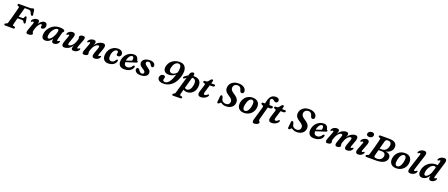

<svg xmlns="http://www.w3.org/2000/svg" viewBox="201 -2930 12545 5380"><g transform="rotate(20 6473.0 -239.5)"><path d="M165.5 -667.5Q167 -700 207 -700H533Q561.5 -700 580 -709.2Q598.5 -718.5 617.5 -718.5Q647 -718.5 653 -684.5L673.5 -551Q680 -515 649.5 -511.5Q633 -509.5 622 -519Q611 -528.5 601.5 -551L592.5 -574.5Q580.5 -610 559 -628Q537.5 -646 499.5 -646H388Q373.5 -595 352.5 -518.8Q331.5 -442.5 310.5 -364H420Q440.5 -364 453.2 -375.2Q466 -386.5 472 -418.5Q480.5 -441 499.5 -441Q525.5 -441 529.5 -412L551.5 -274.5Q554.5 -255 545.8 -245.5Q537 -236 523.5 -236Q503.5 -236 491.5 -260.5Q480 -288.5 465.2 -299Q450.5 -309.5 420.5 -309.5H296Q279 -246 265.2 -193Q251.5 -140 244.5 -110.5Q239.5 -90.5 242 -80.5Q244.5 -70.5 265 -66.5L291.5 -62Q320 -57 320 -34Q320 -19 308.8 -9.5Q297.5 0 274.5 0H40Q20.5 0 13.2 -8Q6 -16 6 -29Q7 -53 39.5 -63.5L60 -69.5Q83.5 -76.5 94 -111.5Q105 -148.5 119.2 -199Q133.5 -249.5 148.8 -305.5Q164 -361.5 178.5 -415.8Q193 -470 204.5 -515.8Q216 -561.5 223 -590.5Q227.5 -610 224.5 -619.2Q221.5 -628.5 210 -632.5L190 -639.5Q178 -644 171.5 -650Q165 -656 165.5 -667.5Z M686 -347.5Q678 -349.5 674 -359Q670 -368.5 677 -384.5Q693.5 -422 734.8 -448.2Q776 -474.5 829 -474.5Q892 -474.5 892 -418.5Q892 -404 887.8 -386.2Q883.5 -368.5 877 -349Q912.5 -409 955.8 -441.2Q999 -473.5 1042.5 -473.5Q1083.5 -473.5 1105.8 -448.5Q1128 -423.5 1127.5 -382Q1127 -332 1099.8 -302Q1072.5 -272 1038 -272Q1014 -272 1004 -283.5Q994 -295 994 -308Q994 -319.5 997.8 -331Q1001.5 -342.5 1001.5 -356Q1001.5 -381 980.5 -381Q951 -381 914.8 -335.2Q878.5 -289.5 849.5 -202.5Q837 -166.5 832.2 -144.2Q827.5 -122 827.5 -103.5Q827.5 -90 832.8 -81.5Q838 -73 843.5 -65Q849 -57 849 -46Q849 -21 815.2 -4.8Q781.5 11.5 722.5 11.5Q676 11.5 668 -19.8Q660 -51 682 -108L751.5 -302.5Q765.5 -339.5 763 -356.5Q760.5 -373.5 745 -373.5Q731.5 -373.5 713.5 -358Q697 -344 686 -347.5Z M1557.5 -150Q1549 -119 1552.2 -105.2Q1555.5 -91.5 1568.5 -91.5Q1577 -91.5 1584.2 -95.5Q1591.5 -99.5 1602 -108Q1618 -120.5 1629 -115Q1645 -106 1630.5 -72.5Q1613 -35 1574.8 -11.8Q1536.5 11.5 1490.5 11.5Q1427 11.5 1427 -57.5Q1427 -69.5 1428.5 -82.8Q1430 -96 1433.5 -113.5Q1353.5 11.5 1235.5 11.5Q1179 11.5 1147.8 -26Q1116.5 -63.5 1124.5 -144Q1129.5 -206 1158.8 -265Q1188 -324 1236.8 -371.5Q1285.5 -419 1350 -447Q1414.5 -475 1491.5 -475Q1576.5 -475 1613.8 -458Q1651 -441 1648.5 -413.5Q1646.5 -398.5 1638.5 -390.2Q1630.5 -382 1622 -374Q1613.5 -366 1609.5 -352ZM1265.5 -153Q1261 -108.5 1272.2 -90.8Q1283.5 -73 1303.5 -73Q1328.5 -73 1358 -98Q1387.5 -123 1414.8 -164.8Q1442 -206.5 1461.8 -257Q1481.5 -307.5 1488 -358Q1494.5 -410 1456.5 -410Q1425 -410 1393 -387.8Q1361 -365.5 1333.8 -328Q1306.5 -290.5 1288.2 -245Q1270 -199.5 1265.5 -153Z M2235 -112.5Q2243 -107.5 2243.2 -95.8Q2243.5 -84 2234.5 -68.5Q2213 -32 2172 -10Q2131 12 2084 12Q2014 12 2014 -42.5Q2014 -61 2023.5 -85Q2033 -109 2047 -141.5Q1990.5 -56.5 1927.2 -22.2Q1864 12 1810.5 12Q1745 12 1734.2 -32.5Q1723.5 -77 1750.5 -149L1807.5 -306.5Q1820 -340.5 1817.5 -355Q1815 -369.5 1801 -369.5Q1787.5 -369.5 1768 -354Q1750.5 -341 1739 -348Q1722.5 -359 1739.5 -392Q1759.5 -428.5 1798.2 -451.2Q1837 -474 1884.5 -474Q1943 -474 1956.8 -437.2Q1970.5 -400.5 1948 -337L1890.5 -173.5Q1875 -130.5 1879.5 -111Q1884 -91.5 1910 -91.5Q1935 -91.5 1965.8 -111.8Q1996.5 -132 2025.5 -170.5Q2054.5 -209 2074 -264Q2088.5 -306 2094.8 -325.8Q2101 -345.5 2101 -358.5Q2101 -372 2096 -384.8Q2091 -397.5 2091 -414Q2091 -441 2121.2 -457.5Q2151.5 -474 2204 -474Q2244 -474 2253.2 -443.2Q2262.5 -412.5 2240 -357.5L2164.5 -157Q2149.5 -118.5 2152.2 -103.8Q2155 -89 2169.5 -89Q2182.5 -89 2204 -105Q2223 -119 2235 -112.5Z M2360.5 -349.5Q2352.5 -354.5 2352.2 -366.2Q2352 -378 2361 -393Q2383 -429.5 2424 -451.8Q2465 -474 2511.5 -474Q2582 -474 2582 -419.5Q2582 -401 2572.5 -377Q2563 -353 2549 -320.5Q2605.5 -405.5 2668.5 -439.8Q2731.5 -474 2785 -474Q2851 -474 2861.5 -429.5Q2872 -385 2845 -312.5L2788 -155.5Q2775.5 -121.5 2778 -106.8Q2780.5 -92 2794.5 -92Q2808.5 -92 2828 -107.5Q2845.5 -121 2856.5 -114Q2873.5 -103 2856 -70Q2836.5 -33 2797.8 -10.5Q2759 12 2711 12Q2652.5 12 2638.8 -24.8Q2625 -61.5 2647.5 -124.5L2705.5 -288.5Q2721 -331.5 2716.5 -350.8Q2712 -370 2686 -370Q2661 -370 2630 -349.8Q2599 -329.5 2570 -291Q2541 -252.5 2522 -197.5Q2507 -156 2501 -136.2Q2495 -116.5 2495 -103.5Q2495 -89.5 2499.8 -76.8Q2504.5 -64 2504.5 -48Q2504.5 -20.5 2474.2 -4.2Q2444 12 2392 12Q2352 12 2342.8 -18.8Q2333.5 -49.5 2355.5 -104.5L2431 -305Q2446 -343.5 2443.2 -358.2Q2440.5 -373 2426 -373Q2413 -373 2392 -356.5Q2372.5 -343 2360.5 -349.5Z M3222 -412.5Q3179.5 -412.5 3141.5 -364.8Q3103.5 -317 3092 -237.5Q3080.5 -154.5 3104 -115Q3127.5 -75.5 3173 -76Q3209 -76 3238.2 -95.5Q3267.5 -115 3285 -150Q3295 -163 3302.8 -171.2Q3310.5 -179.5 3322 -179Q3333.5 -179 3340 -167.5Q3346.5 -156 3341.5 -134.5Q3334.5 -99 3306.5 -65.2Q3278.5 -31.5 3229.8 -9.8Q3181 12 3112 12Q3019 12 2974.8 -48.2Q2930.5 -108.5 2946.5 -214Q2957 -286.5 2996.5 -345.5Q3036 -404.5 3099.2 -439.2Q3162.5 -474 3244.5 -474Q3293 -474 3325.2 -456.8Q3357.5 -439.5 3372.8 -412Q3388 -384.5 3387 -354Q3385.5 -315 3360.8 -293.8Q3336 -272.5 3305 -272.5Q3281 -272.5 3267.5 -284.2Q3254 -296 3254.5 -314.5Q3255 -328 3259.2 -342.2Q3263.5 -356.5 3264 -372.5Q3264 -390 3252.8 -401.2Q3241.5 -412.5 3222 -412.5Z M3846.5 -148Q3842 -109 3811 -72.2Q3780 -35.5 3724.8 -11.8Q3669.5 12 3592 12Q3494.5 12 3450.8 -38.8Q3407 -89.5 3412.5 -174.5Q3416.5 -235.5 3441 -289.5Q3465.5 -343.5 3506 -385Q3546.5 -426.5 3599.2 -450.2Q3652 -474 3712 -474Q3776.5 -474 3808.2 -440.8Q3840 -407.5 3847 -357.5Q3850.5 -337 3861.5 -335Q3878 -332.5 3878 -315.5Q3878 -304 3869.5 -294Q3861 -284 3838.5 -277.5Q3813.5 -269.5 3777.5 -258Q3741.5 -246.5 3701.2 -233.8Q3661 -221 3622 -208.5Q3583 -196 3552.5 -186Q3554 -129 3579.8 -100.8Q3605.5 -72.5 3649.5 -72.5Q3692.5 -72.5 3729.2 -94.8Q3766 -117 3787.5 -157Q3799 -171.5 3807 -177Q3815 -182.5 3825.5 -182.5Q3851.5 -182 3846.5 -148ZM3679.5 -414Q3654.5 -414 3628.2 -390.2Q3602 -366.5 3581.8 -325.8Q3561.5 -285 3555 -233.5Q3594 -247 3640 -262.8Q3686 -278.5 3720.5 -291Q3727 -315.5 3727 -350.5Q3727 -379.5 3714.5 -396.8Q3702 -414 3679.5 -414Z M4095 -45Q4122 -45 4138 -59Q4154 -73 4154 -95Q4154 -116 4138.5 -134.5Q4123 -153 4073 -184.5Q4015 -219.5 3991.8 -248.5Q3968.5 -277.5 3967.5 -320.5Q3967 -362.5 3992.8 -397.2Q4018.5 -432 4067.8 -453Q4117 -474 4188.5 -474Q4267 -474 4307.5 -442.8Q4348 -411.5 4348 -366Q4348 -311 4307 -311Q4290 -311 4276.8 -321.5Q4263.5 -332 4249.5 -359Q4233 -388.5 4213.5 -404.5Q4194 -420.5 4166.5 -420.5Q4136.5 -420.5 4119 -404.8Q4101.5 -389 4101.5 -364.5Q4102 -344 4117.8 -322.8Q4133.5 -301.5 4182 -269Q4224 -241.5 4247 -219.8Q4270 -198 4279 -177Q4288 -156 4288 -129.5Q4289 -67.5 4232.2 -27.8Q4175.5 12 4077.5 12Q3988.5 12 3944.8 -22.5Q3901 -57 3901.5 -101.5Q3902 -126 3913.2 -140Q3924.5 -154 3943 -154Q3963.5 -154 3978 -141.8Q3992.5 -129.5 4006.5 -104.5Q4025 -71.5 4047 -58.2Q4069 -45 4095 -45Z M4759 14.5Q4693 14.5 4650.5 -6Q4608 -26.5 4591 -59.8Q4574 -93 4584 -131.5Q4594 -170 4620.2 -191.2Q4646.5 -212.5 4681.5 -212.5Q4757 -212.5 4736.5 -141L4727.5 -110Q4718.5 -76.5 4734.8 -58.5Q4751 -40.5 4790 -40.5Q4827.5 -40.5 4866.5 -70.2Q4905.5 -100 4943.2 -167.5Q4981 -235 5014.5 -348Q4975 -313.5 4922.8 -292.5Q4870.5 -271.5 4815.5 -271.5Q4719.5 -271.5 4677.8 -330.5Q4636 -389.5 4663 -486.5Q4682 -555.5 4729 -606.8Q4776 -658 4842.8 -686.5Q4909.5 -715 4987.5 -715Q5075 -715 5126.2 -671.2Q5177.5 -627.5 5188.8 -545.8Q5200 -464 5167.5 -350Q5133 -230.5 5071.8 -149.2Q5010.5 -68 4930.5 -26.8Q4850.5 14.5 4759 14.5ZM4814 -500Q4792 -419 4815 -378.5Q4838 -338 4888.5 -338Q4928.5 -338 4968.2 -361.5Q5008 -385 5034 -422.5Q5054.5 -510.5 5051 -562.5Q5047.5 -614.5 5025.5 -637.2Q5003.5 -660 4968.5 -660Q4918 -660 4876.5 -619.2Q4835 -578.5 4814 -500Z M5270 -326Q5258 -316.5 5245.2 -315.2Q5232.5 -314 5224.5 -322.5Q5216 -331 5221 -345.5Q5226 -360 5241 -374Q5284 -415 5340 -440.5L5353.5 -488.5Q5364 -525.5 5390 -545Q5416 -564.5 5446.5 -564.5Q5502.5 -564.5 5480 -480L5478 -474Q5497.5 -475 5517.5 -475Q5620.5 -472.5 5674.5 -409Q5728.5 -345.5 5712.5 -224.5Q5702.5 -150 5666.2 -96.5Q5630 -43 5576 -14.8Q5522 13.5 5458.5 12Q5425 11 5398.5 2.5Q5372 -6 5352.5 -21L5314 118Q5309 137.5 5312 151Q5315 164.5 5334.5 168.5L5363.5 174Q5379.5 177.5 5385.8 185.5Q5392 193.5 5392 203Q5392.5 217 5381.5 226Q5370.5 235 5353 235.5L5132.5 239.5Q5120 240 5110.8 232.8Q5101.5 225.5 5101.5 212Q5101.5 202 5108.5 192.8Q5115.5 183.5 5133 174.5Q5154 167 5162.8 157Q5171.5 147 5176.5 129L5317.5 -363Q5294 -347 5270 -326ZM5427.5 -55.5Q5477.5 -52.5 5518.8 -98Q5560 -143.5 5575.5 -243Q5587.5 -323.5 5564 -367.2Q5540.5 -411 5494.5 -416Q5478.5 -417.5 5462.5 -417L5370 -83.5Q5392 -57.5 5427.5 -55.5Z M5847.5 -385 5816.5 -394Q5795 -404 5795 -424.5Q5795 -438.5 5806 -446.8Q5817 -455 5836 -455H5866.5Q5897 -455 5920.5 -481.5L5971.5 -545Q5980 -555 5989.8 -560.2Q5999.5 -565.5 6012.5 -565.5Q6041.5 -565.5 6041.5 -538.5Q6041.5 -520 6031 -485.5L6021 -452.5H6117.5Q6141.5 -452.5 6141.5 -429.5Q6141.5 -408.5 6125.2 -396.5Q6109 -384.5 6082 -384.5H6000.5L5935.5 -171.5Q5920 -120.5 5927.5 -103.2Q5935 -86 5960.5 -86Q5998 -86 6033.5 -123Q6049 -137.5 6060 -137.5Q6079 -137.5 6077.5 -116Q6076 -90 6048.2 -60.2Q6020.5 -30.5 5974.5 -9.5Q5928.5 11.5 5873 11.5Q5745.5 11.5 5800 -152.5L5854 -322.5Q5863.5 -352 5862.5 -365.2Q5861.5 -378.5 5847.5 -385Z M6627 12.5Q6570.5 12.5 6538 0Q6505.5 -12.5 6488.8 -25Q6472 -37.5 6462 -37.5Q6453 -37.5 6442 -25.5Q6431 -13.5 6418.8 -1.5Q6406.5 10.5 6392 10.5Q6357 10.5 6360 -30L6376.5 -192.5Q6379.5 -238 6412 -238Q6426 -238 6435.2 -227.2Q6444.5 -216.5 6452 -196.5L6461.5 -157Q6471 -105.5 6508.5 -78.2Q6546 -51 6598 -51Q6646 -51 6675.8 -74.8Q6705.5 -98.5 6712 -139Q6719 -180.5 6696.2 -216.5Q6673.5 -252.5 6606 -292.5Q6530 -338.5 6497.2 -389Q6464.5 -439.5 6473 -509Q6479.5 -564 6512.2 -610.5Q6545 -657 6603.8 -685.5Q6662.5 -714 6747.5 -714Q6820.5 -714 6871.2 -690.5Q6922 -667 6948 -630Q6974 -593 6973 -552.5Q6972 -525 6957.2 -506Q6942.5 -487 6916 -487Q6893.5 -487 6879.5 -498.8Q6865.5 -510.5 6855.5 -538.5L6845.5 -571.5Q6833.5 -612.5 6805.8 -633.8Q6778 -655 6738.5 -655Q6683.5 -655 6650.5 -626Q6617.5 -597 6611.5 -554.5Q6604.5 -510.5 6629 -473.5Q6653.5 -436.5 6717.5 -395Q6779.5 -356.5 6812.5 -321.5Q6845.5 -286.5 6856.8 -250Q6868 -213.5 6863.5 -169.5Q6858 -116 6827 -75Q6796 -34 6744.8 -10.8Q6693.5 12.5 6627 12.5Z M7267 -474Q7371 -471 7421.8 -407Q7472.5 -343 7455 -234.5Q7442 -157 7398.2 -100.8Q7354.5 -44.5 7289.8 -14.8Q7225 15 7149 12Q7047.5 8.5 6996.8 -55.2Q6946 -119 6964.5 -227.5Q6977 -300 7017.5 -356.8Q7058 -413.5 7121.5 -445.2Q7185 -477 7267 -474ZM7162 -51.5Q7204.5 -47 7245 -91.5Q7285.5 -136 7306 -240Q7322.5 -323.5 7308.2 -365.2Q7294 -407 7256 -411Q7210 -415.5 7170.2 -365.5Q7130.5 -315.5 7111.5 -219.5Q7095.5 -137 7110.2 -96Q7125 -55 7162 -51.5Z M7534 -408Q7534 -421.5 7544.5 -430Q7555 -438.5 7574.5 -438.5H7627.5L7645.5 -514.5Q7666.5 -611.5 7717 -664.5Q7767.5 -717.5 7855.5 -717.5Q7908.5 -717.5 7934.5 -694.5Q7960.5 -671.5 7960.5 -640.5Q7960.5 -608.5 7943.2 -589.8Q7926 -571 7897 -571Q7873 -571 7854 -585Q7835 -599 7817.5 -613.2Q7800 -627.5 7780 -627.5Q7739 -627.5 7728.5 -580Q7724.5 -561 7732.2 -537.8Q7740 -514.5 7749.2 -489Q7758.5 -463.5 7759 -438H7830.5Q7850.5 -438 7861.5 -432Q7872.5 -426 7872.5 -409.5Q7872.5 -388.5 7852.2 -373Q7832 -357.5 7803.5 -357.5H7740.5L7641 7.5Q7637 21.5 7635.8 33Q7634.5 44.5 7634.5 53.5Q7634.5 68.5 7642.5 77.8Q7650.5 87 7658.8 96Q7667 105 7667 119.5Q7667 140 7647.2 157Q7627.5 174 7596.8 184.5Q7566 195 7532.5 195Q7455.5 195 7487.5 85.5L7600.5 -303.5Q7609.5 -333.5 7602 -348.5Q7594.5 -363.5 7568 -370.5Q7534 -388.5 7534 -408Z M7958 -385 7927 -394Q7905.5 -404 7905.5 -424.5Q7905.5 -438.5 7916.5 -446.8Q7927.5 -455 7946.5 -455H7977Q8007.5 -455 8031 -481.5L8082 -545Q8090.5 -555 8100.2 -560.2Q8110 -565.5 8123 -565.5Q8152 -565.5 8152 -538.5Q8152 -520 8141.5 -485.5L8131.5 -452.5H8228Q8252 -452.5 8252 -429.5Q8252 -408.5 8235.8 -396.5Q8219.5 -384.5 8192.5 -384.5H8111L8046 -171.5Q8030.5 -120.5 8038 -103.2Q8045.5 -86 8071 -86Q8108.5 -86 8144 -123Q8159.5 -137.5 8170.5 -137.5Q8189.5 -137.5 8188 -116Q8186.5 -90 8158.8 -60.2Q8131 -30.5 8085 -9.5Q8039 11.5 7983.5 11.5Q7856 11.5 7910.5 -152.5L7964.5 -322.5Q7974 -352 7973 -365.2Q7972 -378.5 7958 -385Z M8737.5 12.5Q8681 12.5 8648.5 0Q8616 -12.5 8599.2 -25Q8582.5 -37.5 8572.5 -37.5Q8563.5 -37.5 8552.5 -25.5Q8541.5 -13.5 8529.2 -1.5Q8517 10.5 8502.5 10.5Q8467.5 10.5 8470.5 -30L8487 -192.5Q8490 -238 8522.5 -238Q8536.5 -238 8545.8 -227.2Q8555 -216.5 8562.5 -196.5L8572 -157Q8581.5 -105.5 8619 -78.2Q8656.5 -51 8708.5 -51Q8756.5 -51 8786.2 -74.8Q8816 -98.5 8822.5 -139Q8829.5 -180.5 8806.8 -216.5Q8784 -252.5 8716.5 -292.5Q8640.5 -338.5 8607.8 -389Q8575 -439.5 8583.5 -509Q8590 -564 8622.8 -610.5Q8655.5 -657 8714.2 -685.5Q8773 -714 8858 -714Q8931 -714 8981.8 -690.5Q9032.5 -667 9058.5 -630Q9084.5 -593 9083.5 -552.5Q9082.5 -525 9067.8 -506Q9053 -487 9026.5 -487Q9004 -487 8990 -498.8Q8976 -510.5 8966 -538.5L8956 -571.5Q8944 -612.5 8916.2 -633.8Q8888.5 -655 8849 -655Q8794 -655 8761 -626Q8728 -597 8722 -554.5Q8715 -510.5 8739.5 -473.5Q8764 -436.5 8828 -395Q8890 -356.5 8923 -321.5Q8956 -286.5 8967.2 -250Q8978.5 -213.5 8974 -169.5Q8968.5 -116 8937.5 -75Q8906.5 -34 8855.2 -10.8Q8804 12.5 8737.5 12.5Z M9505 -148Q9500.5 -109 9469.5 -72.2Q9438.5 -35.5 9383.2 -11.8Q9328 12 9250.5 12Q9153 12 9109.2 -38.8Q9065.5 -89.5 9071 -174.5Q9075 -235.5 9099.5 -289.5Q9124 -343.5 9164.5 -385Q9205 -426.5 9257.8 -450.2Q9310.5 -474 9370.5 -474Q9435 -474 9466.8 -440.8Q9498.5 -407.5 9505.5 -357.5Q9509 -337 9520 -335Q9536.5 -332.5 9536.5 -315.5Q9536.5 -304 9528 -294Q9519.5 -284 9497 -277.5Q9472 -269.5 9436 -258Q9400 -246.5 9359.8 -233.8Q9319.5 -221 9280.5 -208.5Q9241.5 -196 9211 -186Q9212.5 -129 9238.2 -100.8Q9264 -72.5 9308 -72.5Q9351 -72.5 9387.8 -94.8Q9424.5 -117 9446 -157Q9457.5 -171.5 9465.5 -177Q9473.5 -182.5 9484 -182.5Q9510 -182 9505 -148ZM9338 -414Q9313 -414 9286.8 -390.2Q9260.5 -366.5 9240.2 -325.8Q9220 -285 9213.5 -233.5Q9252.5 -247 9298.5 -262.8Q9344.5 -278.5 9379 -291Q9385.5 -315.5 9385.5 -350.5Q9385.5 -379.5 9373 -396.8Q9360.5 -414 9338 -414Z M9890.5 -108 9955 -291Q9969.5 -332.5 9965 -351.2Q9960.5 -370 9936.5 -370Q9911.5 -370 9881.8 -350.2Q9852 -330.5 9824.2 -292.8Q9796.5 -255 9777 -201.5Q9761.5 -159 9755 -138Q9748.5 -117 9748.5 -103.5Q9748.5 -89 9753.5 -76.8Q9758.5 -64.5 9758.5 -48.5Q9758.5 -21 9728.2 -4.5Q9698 12 9645.5 12Q9604.5 12 9596.2 -20Q9588 -52 9610 -106.5L9685 -305Q9700 -343 9697.2 -358Q9694.5 -373 9680.5 -373Q9667 -373 9646 -356.5Q9626.5 -343 9614.5 -349.5Q9606.5 -354.5 9606.2 -366.2Q9606 -378 9615 -393Q9637 -429.5 9677.8 -451.8Q9718.5 -474 9765.5 -474Q9836 -474 9836 -419.5Q9836 -398.5 9825.2 -373.5Q9814.5 -348.5 9801 -317.5Q9856 -402.5 9918.5 -438.2Q9981 -474 10035 -474Q10113 -474 10111.5 -416Q10111 -396.5 10103.5 -374.8Q10096 -353 10085 -327.5Q10137.5 -405 10198 -439.5Q10258.5 -474 10311.5 -474Q10355 -474 10373 -452.5Q10391 -431 10389 -394.8Q10387 -358.5 10370.5 -314L10315 -159Q10301.5 -123 10304 -107.5Q10306.5 -92 10320.5 -92Q10334.5 -92 10353.5 -107.5Q10371.5 -121 10382.5 -114Q10399.5 -103 10382 -70Q10362.5 -33.5 10324 -10.8Q10285.5 12 10237 12Q10176.5 12 10164.5 -26.5Q10152.5 -65 10175 -129L10231.5 -290.5Q10260 -370 10212.5 -370Q10188 -370 10158.2 -350Q10128.5 -330 10100 -290.5Q10071.5 -251 10051.5 -193.5Q10037 -154 10031.2 -134.8Q10025.5 -115.5 10025.5 -104.5Q10025.5 -89.5 10031 -77Q10036.5 -64.5 10036 -49Q10036 -21 10008 -4.5Q9980 12 9934 12Q9903 12 9890 -4.5Q9877 -21 9878 -48.2Q9879 -75.5 9890.5 -108Z M10688.5 -553.5Q10648.5 -553.5 10627.8 -573.5Q10607 -593.5 10608.5 -622.5Q10611 -657 10642.2 -683.8Q10673.5 -710.5 10724 -710.5Q10765 -710.5 10784 -689.5Q10803 -668.5 10801 -638.5Q10799 -603 10768 -578.2Q10737 -553.5 10688.5 -553.5ZM10646.5 -157Q10633 -121 10635.8 -106.2Q10638.5 -91.5 10653 -91.5Q10665.5 -91.5 10686 -107.5Q10704 -121 10715 -114Q10732 -103 10714.5 -70Q10695 -34 10656.2 -11Q10617.5 12 10569.5 12Q10512 12 10496.5 -25Q10481 -62 10506.5 -126L10575.5 -305Q10591 -343.5 10588 -358.2Q10585 -373 10570.5 -373Q10557.5 -373 10536.5 -356.5Q10517 -343 10505 -349.5Q10497 -354.5 10496.8 -366.2Q10496.5 -378 10505.5 -393Q10526 -427.5 10565.8 -450.8Q10605.5 -474 10651.5 -474Q10704 -474 10721.8 -437.2Q10739.5 -400.5 10712 -329.5Z M10982.5 -700H11238.5Q11365 -700 11420.2 -651.8Q11475.5 -603.5 11466.5 -517.5Q11458.5 -447 11405 -395.8Q11351.5 -344.5 11264.5 -330.5Q11352 -319.5 11388.2 -278.5Q11424.5 -237.5 11416.5 -175.5Q11405 -93.5 11325.2 -46.8Q11245.5 0 11099.5 0H10812Q10791.5 0 10784.2 -8Q10777 -16 10777 -28Q10777 -50.5 10809.5 -61.5L10832 -68Q10847.5 -73 10855.2 -81.8Q10863 -90.5 10867.5 -106Q10880.5 -149 10896.2 -203.8Q10912 -258.5 10927.8 -316.5Q10943.5 -374.5 10957.2 -427.2Q10971 -480 10980.8 -519.5Q10990.5 -559 10993.5 -576.5Q10999.5 -603 10999.5 -614.8Q10999.5 -626.5 10984 -633.5L10960.5 -639.5Q10937.5 -648.5 10937.5 -665.5Q10937.5 -680.5 10948.8 -690.2Q10960 -700 10982.5 -700ZM11140.5 -580.5Q11129 -538 11112 -475.5Q11095 -413 11077.5 -348H11146Q11219 -348 11266.8 -396.8Q11314.5 -445.5 11323.5 -523Q11331.5 -581.5 11303 -612Q11274.5 -642.5 11221 -642.5Q11184.5 -642.5 11167.2 -628Q11150 -613.5 11140.5 -580.5ZM11018.5 -116.5Q11004 -57 11098 -57Q11169.5 -57 11213.8 -88.8Q11258 -120.5 11268 -181Q11277.5 -238 11248.2 -268Q11219 -298 11156 -298H11064.5Q11049.5 -240.5 11037 -192Q11024.5 -143.5 11018.5 -116.5Z M11806 -474Q11910 -471 11960.8 -407Q12011.5 -343 11994 -234.5Q11981 -157 11937.2 -100.8Q11893.5 -44.5 11828.8 -14.8Q11764 15 11688 12Q11586.5 8.5 11535.8 -55.2Q11485 -119 11503.5 -227.5Q11516 -300 11556.5 -356.8Q11597 -413.5 11660.5 -445.2Q11724 -477 11806 -474ZM11701 -51.5Q11743.5 -47 11784 -91.5Q11824.5 -136 11845 -240Q11861.5 -323.5 11847.2 -365.2Q11833 -407 11795 -411Q11749 -415.5 11709.2 -365.5Q11669.5 -315.5 11650.5 -219.5Q11634.5 -137 11649.2 -96Q11664 -55 11701 -51.5Z M12341 -590 12204.5 -164.5Q12191 -121.5 12194 -107Q12197 -92.5 12213.5 -92.5Q12238 -92.5 12263.5 -118.5Q12277.5 -130 12288.5 -124Q12306.5 -114.5 12291 -82.5Q12274.5 -43 12229 -15.5Q12183.5 12 12127 12Q12066 12 12052 -25.2Q12038 -62.5 12060.5 -133L12193 -545.5Q12206.5 -587.5 12204.2 -602.8Q12202 -618 12187.5 -618Q12174.5 -618 12153 -601.5Q12133.5 -588 12121.5 -594.5Q12113.5 -599 12113 -610.8Q12112.5 -622.5 12122 -638Q12143 -673.5 12185.2 -696.2Q12227.5 -719 12275.5 -719Q12382 -719 12341 -590Z M12936.5 -593.5 12808 -167Q12794 -120.5 12796.5 -105.8Q12799 -91 12812.5 -91Q12825.5 -91 12845.5 -107Q12863.5 -120.5 12874.5 -113.5Q12891.5 -102 12874 -69.5Q12854.5 -33.5 12815 -10.8Q12775.5 12 12735.5 12Q12668.5 12 12668.5 -57.5Q12668.5 -82 12678 -120Q12635 -53 12583 -20.5Q12531 12 12478 12Q12414 12 12382.2 -31.5Q12350.5 -75 12362 -161.5Q12368.5 -225.5 12398.2 -282Q12428 -338.5 12475.2 -381.5Q12522.5 -424.5 12583 -449Q12643.5 -473.5 12711.5 -473.5Q12740.5 -473.5 12764 -466L12791 -553.5Q12802 -590 12799.8 -604Q12797.5 -618 12783 -618Q12769.5 -618 12748 -601.5Q12728.5 -588 12717 -594.5Q12709 -599 12708.5 -610.8Q12708 -622.5 12717.5 -638Q12739 -674 12781 -696.5Q12823 -719 12870 -719Q12923.5 -719 12939 -686.5Q12954.5 -654 12936.5 -593.5ZM12497.5 -139.5Q12496.5 -104 12509.5 -88.8Q12522.5 -73.5 12544.5 -73.5Q12570 -73.5 12600 -97.8Q12630 -122 12656.8 -163.2Q12683.5 -204.5 12699.5 -256L12738.5 -384Q12726.5 -412.5 12689.5 -412.5Q12654 -412.5 12620 -388Q12586 -363.5 12558.5 -323.2Q12531 -283 12514.5 -234.8Q12498 -186.5 12497.5 -139.5Z"/></g></svg>

Font: Fraunces 9pt Soft SemiBold
Style: Italic
Weight: 600
Italic angle: -16°
Version: Version 1.000;[b76b70a41]